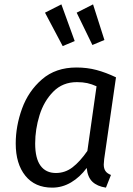

<svg xmlns="http://www.w3.org/2000/svg" viewBox="-20 -847 607 879"><path d="M511 -493 457 -119Q455 -99 455 -94Q455 -76 462.5 -64.5Q470 -53 488 -46L465 12Q425 6 403 -15Q381 -36 377 -78Q346 -36 305.5 -12Q265 12 219 12Q140 12 96 -42.5Q52 -97 52 -190Q52 -270 81 -350Q110 -430 172.5 -484Q235 -538 330 -538Q379 -538 422 -526.5Q465 -515 511 -493ZM141 -190Q141 -122 165.5 -88.5Q190 -55 236 -55Q278 -55 312 -81Q346 -107 380 -156L422 -452Q400 -462 379.5 -466.5Q359 -471 332 -471Q267 -471 224 -427.5Q181 -384 161 -319.5Q141 -255 141 -190ZM322 -659 267 -636 186 -789 261 -827ZM458 -664 403 -641 331 -789 406 -827Z"/></svg>

Font: Fira Sans Book
Style: Italic
Weight: 350
Italic angle: -8°
Designer: bBox Type GmbH & Carrois Corporate GbR & Edenspiekermann AG
Foundry: bBox Type GmbH & Carrois Corporate GbR & Edenspiekermann AG
Version: Version 4.301